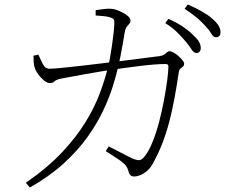

<svg xmlns="http://www.w3.org/2000/svg" viewBox="-20 -790 1040 855"><path d="M807 -605Q791 -624 769.5 -645.5Q748 -667 716 -687L730 -706Q768 -689 794 -671.5Q820 -654 837 -637Q857 -619 865.5 -605Q874 -591 874 -576Q874 -565 868.5 -559.5Q863 -554 855 -554Q843 -554 833 -570Q823 -586 807 -605ZM894 -675Q876 -695 855 -712.5Q834 -730 802 -751L816 -770Q853 -754 880 -738.5Q907 -723 924 -708Q944 -691 953 -676Q962 -661 962 -646Q962 -635 956.5 -629.5Q951 -624 941 -624Q930 -624 920.5 -640.5Q911 -657 894 -675ZM406 -745Q421 -747 441 -749.5Q461 -752 473 -751Q485 -751 500 -745.5Q515 -740 529 -732.5Q543 -725 552 -716Q561 -707 561 -699Q561 -690 556 -684.5Q551 -679 544.5 -670.5Q538 -662 535 -644Q532 -626 527 -596.5Q522 -567 516 -537Q510 -507 505 -487Q497 -453 482 -404.5Q467 -356 440 -298.5Q413 -241 370 -180.5Q327 -120 264 -62.5Q201 -5 113 45L95 24Q193 -44 257 -112.5Q321 -181 361 -246.5Q401 -312 423.5 -372Q446 -432 459 -483Q464 -500 469 -527.5Q474 -555 478.5 -586.5Q483 -618 486 -644.5Q489 -671 489 -684Q490 -698 486.5 -703.5Q483 -709 470 -713Q457 -717 438 -718.5Q419 -720 406 -721ZM451 -117 464 -138Q482 -129 503.5 -118Q525 -107 543 -97.5Q561 -88 570 -84Q590 -76 600.5 -77Q611 -78 622 -91Q642 -115 659 -157Q676 -199 689 -249Q702 -299 711 -348Q720 -397 725 -436Q730 -475 730 -494Q730 -505 718 -505Q696 -505 664 -502.5Q632 -500 597.5 -495.5Q563 -491 532.5 -487Q502 -483 481 -480Q456 -476 421.5 -470.5Q387 -465 352.5 -458.5Q318 -452 290.5 -447Q263 -442 252 -440Q229 -435 222.5 -427.5Q216 -420 202 -420Q190 -420 175.5 -432Q161 -444 150 -459.5Q139 -475 136 -484Q131 -497 130 -513Q129 -529 129 -542L151 -547Q159 -528 170 -506Q181 -484 200 -484Q216 -484 252.5 -487.5Q289 -491 337.5 -496.5Q386 -502 438.5 -508.5Q491 -515 541 -521Q591 -527 630.5 -532.5Q670 -538 690 -540Q704 -542 711 -547Q718 -552 723.5 -557Q729 -562 736 -562Q742 -562 753 -556Q764 -550 774.5 -540.5Q785 -531 792.5 -522Q800 -513 800 -507Q800 -498 795 -494Q790 -490 784 -485Q778 -480 776 -467Q767 -407 757 -352.5Q747 -298 734 -248.5Q721 -199 703.5 -153.5Q686 -108 663 -66Q652 -44 636 -30Q620 -16 604.5 -10Q589 -4 576 -4Q568 -4 561.5 -9.5Q555 -15 552 -28Q547 -47 533.5 -60Q520 -73 499 -86Q478 -99 451 -117Z"/></svg>

Font: Noto Serif HK
Style: Regular
Weight: 200
Designer: Ryoko NISHIZUKA 西塚涼子 (kana & ideographs); Frank Grießhammer (Latin, Greek & Cyrillic); Wenlong ZHANG 张文龙 (bopomofo); San
Foundry: Adobe
Version: Version 2.001;hotconv 1.1.0;makeotfexe 2.6.0